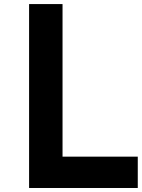

<svg xmlns="http://www.w3.org/2000/svg" viewBox="-20 -937 707 957"><path d="M125 0V-916.7H291.7V-156.2H666.7V0Z"/></svg>

Font: TypoPRO Monoid
Style: Bold
Weight: 700
Width: 4
Monospace: yes
Designer: Andreas Larsen (@larsenwork)
Version: Version 0.61